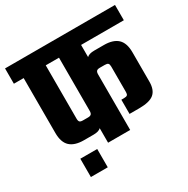

<svg xmlns="http://www.w3.org/2000/svg" viewBox="-189 -787 1034 1054"><g transform="rotate(-30 328.5 -260.0)"><path d="M677 -539H406V-462Q420 -476 453 -476H514Q572 -476 601 -449Q630 -422 630 -363V-177Q630 -125 602.5 -101.5Q575 -78 508 -78H447V-168H464Q479 -168 484.5 -173Q490 -178 490 -191V-353Q490 -368 484.5 -373.5Q479 -379 464 -379H432Q418 -379 412 -373Q406 -367 406 -352V0H266V-92Q252 -78 219 -78H158Q100 -78 71 -105Q42 -132 42 -191V-539H-20V-636H677ZM266 -202V-539H182V-201Q182 -186 187.5 -180.5Q193 -175 208 -175H240Q254 -175 260 -181Q266 -187 266 -202ZM90 116V0H197V116Z"/></g></svg>

Font: Teko SemiBold
Style: Regular
Weight: 600
Designer: Manushi Parikh, Jonny Pinhorn
Foundry: Indian Type Foundry
Version: Version 1.106;PS 1.0;hotconv 1.0.78;makeotf.lib2.5.61930; tt